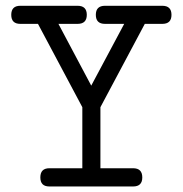

<svg xmlns="http://www.w3.org/2000/svg" viewBox="-20 -638 642 674"><path d="M348.6 -554.2Q316.4 -554.2 316.4 -585.9Q316.4 -617.7 348.6 -617.7H549.8Q582 -617.7 582 -585.9Q582 -554.2 549.8 -554.2H488.3L332.5 -261.7V-47.4H447.3Q479.5 -47.4 479.5 -15.1Q479.5 16.6 447.3 16.6H153.3Q121.6 16.6 121.6 -15.1Q121.6 -47.4 153.3 -47.4H269V-261.7L113.3 -554.2H51.3Q19.5 -554.2 19.5 -585.9Q19.5 -617.7 51.3 -617.7H252.4Q284.7 -617.7 284.7 -585.9Q284.7 -554.2 252.4 -554.2H185.1L300.3 -337.4L416 -554.2Z"/></svg>

Font: Erica Type
Style: Regular
Weight: 400
Designer: Peter Wiegel
Foundry: Peter Wiegel
Version: Version 1.000 2010 initial release